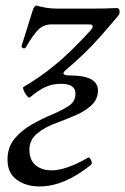

<svg xmlns="http://www.w3.org/2000/svg" viewBox="-20 -446 451 692"><path d="M123 226Q74 226 40.5 202Q7 178 7 129Q7 85 32 54.5Q57 24 94 3Q131 -18 167 -33Q207 -50 229.5 -65.5Q252 -81 252 -109Q252 -144 199 -144Q169 -144 143 -132Q117 -120 88 -95Q84 -92 77 -100.5Q70 -109 65.5 -120Q61 -131 65 -133Q85 -144 116 -165Q147 -186 177 -211Q206 -234 241 -268.5Q276 -303 307 -337Q315 -346 314 -352Q313 -358 302 -358H165Q137 -358 117.5 -338.5Q98 -319 73 -275Q69 -270 63 -272.5Q57 -275 58 -281L98 -409Q104 -426 111 -426Q149 -415 184 -415H319Q337 -415 359.5 -415.5Q382 -416 401 -417Q410 -417 411 -406Q412 -395 404 -387Q369 -345 340 -312.5Q311 -280 282.5 -252.5Q254 -225 220 -196Q192 -174 233 -174Q333 -174 333 -120Q333 -89 310.5 -67.5Q288 -46 254.5 -31.5Q221 -17 189 -5Q143 11 114.5 34.5Q86 58 86 93Q86 131 108.5 149.5Q131 168 166 168Q217 168 296 123Q301 120 305 125.5Q309 131 310.5 138Q312 145 308 148Q211 226 123 226Z"/></svg>

Font: Junicode Two Beta Condensed
Style: Italic
Weight: 400
Width: 3
Italic angle: -9°
Version: Version 1.053; ttfautohint (v1.8.4)